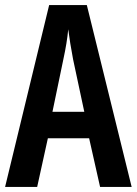

<svg xmlns="http://www.w3.org/2000/svg" viewBox="-20 -734 537 754"><path d="M373 0 330 -191H168L126 0H0L173 -714H321L497 0ZM267 -501Q261 -533 256 -563.5Q251 -594 248 -619Q243 -566 229 -502L186 -295H311Z"/></svg>

Font: Noto Sans Devanagari UI ExtraCondensed SemiBold
Style: Regular
Weight: 600
Width: 2
Designer: Jelle Bosma - Monotype Design Team
Foundry: Monotype Imaging Inc.
Version: Version 2.004; ttfautohint (v1.8.4.7-5d5b)